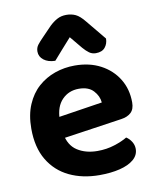

<svg xmlns="http://www.w3.org/2000/svg" viewBox="-83 -790 707 870"><g transform="rotate(-10 270.0 -355.5)"><path d="M125.3 -170.8 119.9 -268.6 371.5 -307.4Q368.9 -337.6 346.2 -362.1Q323.6 -386.6 279.2 -386.6Q232.9 -386.6 202.3 -355.2Q171.7 -323.8 170.3 -265.7L174.6 -199.7Q183.7 -143.8 222.1 -119Q260.5 -94.2 314.7 -94.2Q356.7 -94.2 393.5 -106.1Q430.3 -117.9 452.5 -131.8Q467 -122.7 476.7 -107.1Q486.4 -91.6 486.4 -73.9Q486.4 -45 462.8 -24.9Q439.1 -4.9 398.3 5.1Q357.5 15.1 305 15.1Q227.3 15.1 166.5 -13.9Q105.7 -43 71 -101Q36.2 -159 36.2 -245.4Q36.2 -308.8 56.3 -355.7Q76.3 -402.7 110.4 -433Q144.6 -463.3 188 -478.4Q231.5 -493.5 278.8 -493.5Q346.9 -493.5 398 -466.4Q449.1 -439.3 478.1 -392.1Q507.1 -344.9 507.1 -283.5Q507.1 -253 490.7 -237.4Q474.3 -221.9 445 -217.8ZM327.1 -566.6 279.8 -623.7Q254.7 -595 236.4 -575Q218.2 -555.1 196.8 -529.9Q163.9 -530.5 144.1 -545.9Q124.2 -561.3 124.2 -585Q124.2 -602.3 133.9 -615.1Q143.6 -627.9 161.9 -646.4L203.7 -689.7Q221 -706.3 239.3 -716.2Q257.6 -726.2 281.9 -726.2Q305 -726.2 324.1 -717.3Q343.1 -708.5 365.9 -680.1L440.6 -589.4Q440.6 -565.7 426.7 -548.8Q412.9 -531.9 384.1 -531.9Q367.1 -531.9 353.9 -541.3Q340.7 -550.8 327.1 -566.6Z"/></g></svg>

Font: Baloo Bhaina 2
Style: Regular
Weight: 400
Designer: Yesha Goshar, Manish Minz, Shuchita Grover and Ek Type
Foundry: Ek Type
Version: Version 1.700